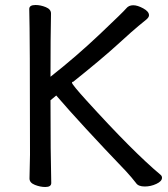

<svg xmlns="http://www.w3.org/2000/svg" viewBox="-20 -731 670 768"><path d="M161 17Q141 17 119.5 8.5Q98 0 98 -17L100 -112Q100 -589 97 -695Q97 -711 122 -711Q142 -711 163 -702.5Q184 -694 184 -677Q182 -588 182 -424Q285 -505 380 -595Q475 -685 485 -697.5Q495 -710 513 -710Q530 -710 553 -697.5Q576 -685 576 -670Q576 -662 565.5 -653Q555 -644 535 -628Q515 -612 451.5 -554Q388 -496 273 -404Q268 -404 268 -400Q268 -393 326 -329Q513 -123 622 -32Q628 -27 628 -20Q628 -6 605.5 4.5Q583 15 559 15Q533 15 524 1Q507 -21 485 -45Q303 -235 205 -349L182 -330Q182 -111 185 1Q185 17 161 17Z"/></svg>

Font: LXGW WenKai Lite
Style: Bold
Weight: 700
Designer: LXGW / Fontworks Inc.
Foundry: LXGW / Fontworks Inc.
Version: Version 1.330;April 28, 2024